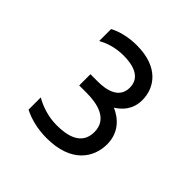

<svg xmlns="http://www.w3.org/2000/svg" viewBox="-111 -915 544 544"><g transform="rotate(45 161.5 -642.5)"><path d="M220 -655C241 -668 262 -690 262 -727C262 -775 230 -826 141 -826C107 -826 78 -818 57 -807V-759C75 -769 101 -779 135 -779C170 -779 212 -770 212 -727C212 -684 170 -675 135 -675H106V-630H136C179 -630 230 -619 230 -567C230 -515 182 -505 141 -505C104 -505 74 -517 53 -529V-480C77 -468 108 -459 146 -459C245 -459 280 -515 280 -568C280 -617 248 -643 220 -655Z"/></g></svg>

Font: Maven Pro
Style: Medium
Weight: 500
Designer: Joe Prince
Foundry: Joe Prince
Version: Version 1.003